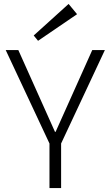

<svg xmlns="http://www.w3.org/2000/svg" viewBox="-20 -954 561 974"><path d="M9 -700H73L259 -285H262L448 -700H512L290 -226H231ZM231 -261H290V0H231ZM371 -882 173 -747 151 -774 328 -934Z"/></svg>

Font: Pathway Extreme 28pt ExtraLight
Style: Regular
Weight: 250
Designer: Eduardo Rodriguez Tunni
Foundry: Eduardo Rodriguez Tunni
Version: Version 1.001;gftools[0.9.26]